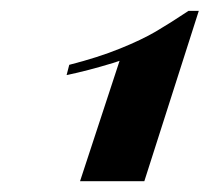

<svg xmlns="http://www.w3.org/2000/svg" viewBox="-20 -773 389 356"><path d="M128.4 -437 201.7 -660.2 189.5 -656.2Q141.6 -641.6 103.5 -633.8L108.4 -652.8Q162.1 -666.5 202.4 -682.9Q242.7 -699.2 268.6 -714.4Q294.4 -729.5 329.6 -752.9H348.6L247.6 -437Z"/></svg>

Font: TypoPRO Playfair Display SC
Style: Italic
Weight: 900
Italic angle: -14°
Designer: Claus Eggers Sørensen
Foundry: Claus Eggers Sørensen
Version: Version 1.004;PS 001.004;hotconv 1.0.70;makeotf.lib2.5.58329